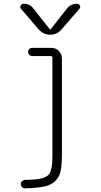

<svg xmlns="http://www.w3.org/2000/svg" viewBox="-20 -775 540 1025"><path d="M185.5 -619.1 91.8 -728.5Q85.9 -735.4 90.3 -745.1Q94.7 -754.9 104.5 -754.9Q140.6 -754.9 159.2 -728.5L246.1 -618.2Q247.1 -617.2 248 -617.2L250 -618.2L336.9 -728.5Q356.4 -754.9 391.6 -754.9Q401.4 -754.9 406.2 -745.6Q411.1 -736.3 404.3 -728.5L309.6 -619.1Q285.2 -589.8 248 -589.8Q210.9 -589.8 185.5 -619.1ZM113.3 185.5Q148.4 184.6 170.4 182.6Q192.4 180.7 210 174.8Q227.5 168.9 236.8 160.6Q246.1 152.3 251.5 135.3Q256.8 118.2 258.3 98.6Q259.8 79.1 259.8 46.9V-466.8Q259.8 -475.6 251 -475.6H152.3Q143.6 -475.6 136.7 -482.4Q129.9 -489.3 129.9 -498Q129.9 -506.8 136.2 -513.2Q142.6 -519.5 152.3 -519.5H253.9Q278.3 -519.5 294.4 -502.9Q310.5 -486.3 310.5 -462.9V46.9Q310.5 104.5 303.7 137.7Q296.9 170.9 273.9 192.4Q251 213.9 214.4 221.2Q177.7 228.5 113.3 230.5Q104.5 230.5 97.7 223.6Q90.8 216.8 90.8 208Q90.8 199.2 97.7 192.4Q104.5 185.5 113.3 185.5Z"/></svg>

Font: Rounded Mgen+ 1m light
Style: Regular
Weight: 200
Designer: [Source Han Sans]
Ryoko NISHIZUKA  (kana & ideographs); Paul D. Hunt (Latin, Greek & Cyrillic); Wenlong ZHANG  (bopomofo
Version: Version 1.059.20150602